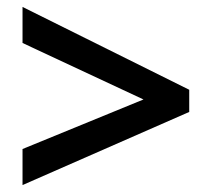

<svg xmlns="http://www.w3.org/2000/svg" viewBox="-20 -639 612 554"><path d="M45 -209V-105L526 -316V-380L45 -619V-515L394 -352Z"/></svg>

Font: Noto Kufi Arabic SemiBold
Style: Regular
Weight: 600
Designer: Monotype Design Team, David Williams, Khaled Hosny
Foundry: Google LLC
Version: Version 2.109